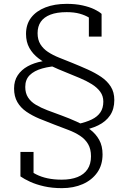

<svg xmlns="http://www.w3.org/2000/svg" viewBox="-20 -740 668 996"><path d="M289 -428 302 -399Q242 -397 199.5 -385Q157 -373 134 -350Q111 -327 111 -289Q111 -257 125.5 -234.5Q140 -212 166 -196.5Q192 -181 226 -168Q260 -155 299 -141Q340 -126 378.5 -108.5Q417 -91 447 -68.5Q477 -46 494.5 -14.5Q512 17 512 61Q512 116 484.5 155Q457 194 409.5 215Q362 236 301 236Q250 236 208.5 226.5Q167 217 136.5 203Q106 189 86 175V48H154V186Q143 176 135.5 166.5Q128 157 124 149.5Q120 142 119.5 137.5Q119 133 121 132Q141 151 167.5 164.5Q194 178 227 185Q260 192 300 192Q348 192 382 178.5Q416 165 434 138Q452 111 452 71Q452 33 437 7.5Q422 -18 395.5 -35.5Q369 -53 334.5 -66Q300 -79 261 -94Q221 -109 184 -124.5Q147 -140 117 -160.5Q87 -181 70 -210.5Q53 -240 53 -281Q53 -321 72 -349.5Q91 -378 123.5 -396Q156 -414 199 -422Q242 -430 289 -428ZM393 -61 381 -96Q427 -106 456.5 -120.5Q486 -135 501 -157.5Q516 -180 516 -213Q516 -242 500 -264Q484 -286 456 -303.5Q428 -321 393 -335.5Q358 -350 319 -366Q281 -381 245 -398Q209 -415 179.5 -437.5Q150 -460 132.5 -491Q115 -522 115 -564Q115 -614 141.5 -648.5Q168 -683 215.5 -701.5Q263 -720 326 -720Q372 -720 408 -712Q444 -704 469 -692Q494 -680 507 -668V-550H441V-667Q451 -665 458.5 -660Q466 -655 471 -647.5Q476 -640 478 -632Q480 -624 479 -618Q464 -635 443 -648Q422 -661 393.5 -669Q365 -677 326 -677Q275 -677 241.5 -664Q208 -651 191.5 -627Q175 -603 175 -568Q175 -534 189.5 -510.5Q204 -487 229 -470.5Q254 -454 286.5 -441Q319 -428 354 -414Q396 -397 435 -379.5Q474 -362 505 -341Q536 -320 554.5 -291Q573 -262 573 -221Q573 -174 551 -141.5Q529 -109 489 -89.5Q449 -70 393 -61Z"/></svg>

Font: Roboto Serif 20pt ExtraLight
Style: Regular
Weight: 250
Version: Version 1.008